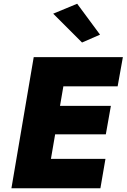

<svg xmlns="http://www.w3.org/2000/svg" viewBox="-20 -1005 676 1025"><path d="M168 0H516L543 -157H196ZM261 -544H608L636 -700H288ZM217 -288H545L572 -440H244ZM160 -700 41 0H225L345 -700ZM264 -932 418 -778 514 -820 392 -985Z"/></svg>

Font: Jost ExtraBold
Style: Italic
Weight: 800
Italic angle: -5°
Version: Version 3.710